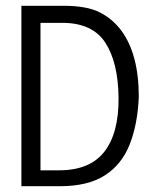

<svg xmlns="http://www.w3.org/2000/svg" viewBox="-20 -643 540 664"><path d="M54 1V-623H199Q279 -623 323.5 -601Q368 -579 399 -538Q460 -456 460 -308Q456 -213 428.5 -143.5Q401 -74 342.5 -36.5Q284 1 187 1ZM120 -54H184Q291 -54 341 -118.5Q391 -183 390 -304Q389 -426 344.5 -495Q300 -564 195 -564H120Z"/></svg>

Font: Inconsolata Nerd Font Mono
Style: Regular
Weight: 400
Monospace: yes
Designer: Raph Levien, Cyreal, Brenton Simpson
Foundry: Raph Levien, Cyreal, Google
Version: Version 3.000; ttfautohint (v1.8.3);Nerd Fonts 3.0.2